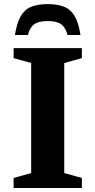

<svg xmlns="http://www.w3.org/2000/svg" viewBox="-20 -938 476 958"><path d="M388.5 -50V0H48V-50L135.5 -74.5V-623.5L48 -648V-698H388.5V-648L300.5 -623.5V-74.5ZM218 -833Q174 -833 151.8 -817.8Q129.5 -802.5 119 -763.5H54.5Q64 -823.5 83.2 -857Q102.5 -890.5 135.2 -904Q168 -917.5 218 -917.5Q268 -917.5 300.8 -904Q333.5 -890.5 353 -857Q372.5 -823.5 381.5 -763.5H317Q306.5 -802.5 284.2 -817.8Q262 -833 218 -833Z"/></svg>

Font: Newsreader 9pt SemiBold
Style: Regular
Weight: 600
Designer: Hugues Gentile
Foundry: Production Type
Version: Version 1.003